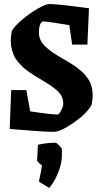

<svg xmlns="http://www.w3.org/2000/svg" viewBox="-20 -639 494 947"><path d="M245.1 11.2Q219.2 11.2 184.1 9Q148.9 6.8 95.5 2.4Q42 -2 27.8 -2.9L35.2 -194.8H109.9L128.9 -89.8Q232.4 -74.2 265.1 -74.2Q270.5 -74.2 281.2 -93.5Q292 -112.8 292 -129.9Q291.5 -148.4 283.7 -164.3Q275.9 -180.2 258.3 -195.1Q240.7 -210 226.3 -219.5Q211.9 -229 185.1 -245.1Q163.6 -257.8 153.8 -263.9Q144 -270 124.5 -283.2Q105 -296.4 95 -305.9Q85 -315.4 71 -331.1Q57.1 -346.7 50.3 -361.3Q43.5 -376 38.3 -395.3Q33.2 -414.6 33.2 -436Q33.2 -461.9 38.1 -485.8Q50.3 -508.8 87.9 -540.8Q125.5 -572.8 165.3 -595.9Q205.1 -619.1 224.1 -619.1Q266.6 -619.1 418.9 -598.1L411.1 -418.9H335.9L321.8 -515.1Q213.4 -533.2 192.9 -533.2Q184.1 -533.2 178 -518.3Q171.9 -503.4 171.9 -479Q171.9 -443.4 196.8 -416.7Q221.7 -390.1 267.1 -362.8Q273.9 -358.9 290.3 -349.4Q306.6 -339.8 314.5 -335.2Q322.3 -330.6 337.2 -321Q352.1 -311.5 360.1 -305.4Q368.2 -299.3 380.4 -288.8Q392.6 -278.3 399.4 -270Q406.2 -261.7 414.6 -249.8Q422.9 -237.8 427 -226.3Q431.2 -214.8 434.1 -200.9Q437 -187 437 -171.9Q437 -145.5 431.2 -121.1Q409.2 -80.1 344 -34.4Q278.8 11.2 245.1 11.2ZM222.2 288.1 171.9 256.8Q183.6 203.6 187 176.8Q185.5 175.3 181.6 172.1Q177.7 168.9 174.8 166.5Q171.9 164.1 168.9 161.1Q166 158.2 164.3 155.8Q162.6 153.3 163.1 151.9L167 75.2Q210.4 64.9 253.9 64.9Q258.8 64.9 272 78.4Q285.2 91.8 285.2 98.1V128.9Q285.2 167 266.1 214.1Q247.1 261.2 222.2 288.1Z"/></svg>

Font: Grenze
Style: Bold
Weight: 700
Designer: Renata Polastri
Foundry: Omnibus-Type
Version: Version 1.002;PS 001.002;hotconv 1.0.88;makeotf.lib2.5.64775